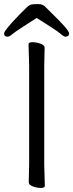

<svg xmlns="http://www.w3.org/2000/svg" viewBox="-28 -912 359 942"><path d="M113 -18 115 -107V-589L112 -695Q112 -705 131.5 -705Q151 -705 171 -697.5Q191 -690 191 -677L189 -588V-106L192 0Q192 10 172.5 10Q153 10 133 2.5Q113 -5 113 -18ZM152 -824Q51 -760 34.5 -746Q18 -732 10 -732Q-8 -732 -8 -747.5Q-8 -763 72 -845Q93 -866 104.5 -877Q116 -888 126.5 -890Q137 -892 159 -892Q181 -892 193 -880L224 -849Q311 -765 311 -748.5Q311 -732 293 -732Q285 -732 267.5 -747.5Q250 -763 152 -824Z"/></svg>

Font: LXGW WenKai Lite
Style: Regular
Weight: 400
Designer: LXGW / Fontworks Inc.
Foundry: LXGW / Fontworks Inc.
Version: Version 1.511; March 25, 2025